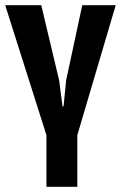

<svg xmlns="http://www.w3.org/2000/svg" viewBox="-29 -520 466 740"><path d="M-9 -500H130L199 -210L212 -110H216L226 -211L288 -500H417L269 1V200H150V1Z"/></svg>

Font: PT Sans Narrow
Style: Bold
Weight: 700
Width: 3
Designer: A.Korolkova, O.Umpeleva, V.Yefimov
Foundry: ParaType Ltd
Version: Version 2.003W OFL